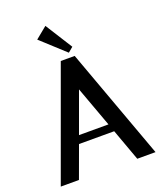

<svg xmlns="http://www.w3.org/2000/svg" viewBox="-165 -1033 964 1139"><g transform="rotate(-20 317.0 -463.5)"><path d="M19 0ZM259.3 -927.2 367.2 -756.3 335.9 -730 186 -867.2ZM361.8 -700.2 617.2 0H502L429.2 -200.2H207L133.8 0H19L273.9 -700.2ZM317.9 -504.9 225.1 -250H411.1Z"/></g></svg>

Font: Pfennig
Style: Bold
Weight: 700
Version: Version 20120410 ; ttfautohint (v0.8)